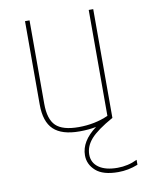

<svg xmlns="http://www.w3.org/2000/svg" viewBox="-84 -581 667 861"><g transform="rotate(-10 250.0 -150.5)"><path d="M379.9 -37.1V-519.5H400.4V-24.4Q327.1 16.6 298.3 49.3Q269.5 82 269.5 120.1Q269.5 157.2 299.8 178.7Q330.1 200.2 384.8 200.2Q432.6 200.2 474.6 179.7V202.1Q430.7 219.7 384.8 219.7Q315.4 219.7 282.7 190.4Q250 161.1 250 120.1Q250 55.7 321.3 2.9Q287.1 9.8 245.1 9.8Q165 9.8 127.4 -25.9Q89.8 -61.5 89.8 -139.6V-519.5H110.4V-139.6Q110.4 -69.3 141.1 -39.6Q171.9 -9.8 245.1 -9.8Q318.4 -9.8 379.9 -37.1Z"/></g></svg>

Font: Mgen+ 1mn thin
Style: Regular
Weight: 100
Designer: [Source Han Sans]
Ryoko NISHIZUKA  (kana & ideographs); Paul D. Hunt (Latin, Greek & Cyrillic); Wenlong ZHANG  (bopomofo
Version: Version 1.059.20150602